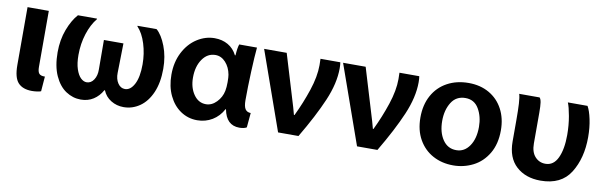

<svg xmlns="http://www.w3.org/2000/svg" viewBox="-42 -876 4077 1298"><g transform="rotate(10 1996.5 -226.5)"><path d="M214 -113Q214 -79 225.5 -66.5Q237 -54 265 -55L257 47Q249 51 230 53.5Q211 56 195 56Q132 56 100 21.5Q68 -13 68 -100V-497H214Z M745 -165Q744 -123 763 -94.5Q782 -66 812 -66Q850 -66 875.5 -114.5Q901 -163 901 -251Q901 -324 880 -391.5Q859 -459 822 -498V-502H953Q990 -470 1017 -400Q1044 -330 1044 -245Q1044 -150 1014.5 -82Q985 -14 934.5 21Q884 56 824 56Q776 56 737 32Q698 8 681 -34H677Q654 8 616.5 32Q579 56 530 56Q475 56 427.5 24.5Q380 -7 350.5 -72Q321 -137 321 -232Q321 -318 348 -389Q375 -460 413 -502H544V-498Q507 -453 485 -384.5Q463 -316 463 -239Q463 -181 476 -142Q489 -103 508.5 -84.5Q528 -66 549 -66Q579 -66 598 -95Q617 -124 616 -166L615 -368H749Z M1643 -497Q1637 -436 1632.5 -329.5Q1628 -223 1628 -134Q1628 -90 1640.5 -72Q1653 -54 1678 -54L1669 46Q1662 51 1648 54Q1634 57 1619 57Q1529 57 1509 -50H1506Q1479 1 1432.5 29Q1386 57 1329 57Q1266 57 1215 22.5Q1164 -12 1134.5 -74Q1105 -136 1105 -217Q1105 -303 1139.5 -370Q1174 -437 1231 -473.5Q1288 -510 1351 -510Q1403 -510 1443 -487Q1483 -464 1505 -420H1509Q1512 -471 1521 -497ZM1252 -222Q1252 -154 1284.5 -107Q1317 -60 1369 -60Q1409 -60 1441.5 -93.5Q1474 -127 1483 -172Q1488 -197 1488 -232Q1488 -267 1485 -283Q1476 -333 1446 -366Q1416 -399 1376 -399Q1321 -399 1286.5 -349Q1252 -299 1252 -223Z M1928 -229Q1941 -189 1954 -143Q1958 -126 1968 -92H1972Q2016 -183 2048 -279Q2080 -375 2080 -453Q2080 -482 2079 -497H2215Q2218 -481 2218 -456Q2218 -353 2166.5 -232.5Q2115 -112 2023 43H1883L1692 -497H1847Z M2470 -229Q2483 -189 2496 -143Q2500 -126 2510 -92H2514Q2558 -183 2590 -279Q2622 -375 2622 -453Q2622 -482 2621 -497H2757Q2760 -481 2760 -456Q2760 -353 2708.5 -232.5Q2657 -112 2565 43H2425L2234 -497H2389Z M3086 57Q3009 57 2947 23.5Q2885 -10 2849 -73.5Q2813 -137 2813 -224Q2813 -311 2848.5 -375.5Q2884 -440 2948 -475Q3012 -510 3095 -510Q3175 -510 3236 -475Q3297 -440 3330.5 -377Q3364 -314 3364 -232Q3364 -138 3325 -72.5Q3286 -7 3222.5 25Q3159 57 3087 57ZM3090 -48Q3145 -48 3179.5 -98Q3214 -148 3214 -229Q3214 -300 3183 -353Q3152 -406 3091 -406Q3027 -406 2994.5 -353.5Q2962 -301 2962 -227Q2962 -149 2996 -98.5Q3030 -48 3089 -48Z M3912 -497Q3929 -468 3941 -411.5Q3953 -355 3953 -289Q3953 -145 3890.5 -44.5Q3828 56 3686 56Q3583 56 3519 -2.5Q3455 -61 3455 -172V-317Q3455 -388 3452.5 -431.5Q3450 -475 3443 -497H3583Q3592 -488 3595.5 -464.5Q3599 -441 3599 -395V-184Q3599 -125 3627.5 -93.5Q3656 -62 3699 -62Q3755 -62 3783 -121.5Q3811 -181 3811 -279Q3811 -346 3800 -407.5Q3789 -469 3777 -497Z"/></g></svg>

Font: LINE Seed Sans KR Bold
Style: Regular
Weight: 700
Designer: LINE BX Design & Sandoll Inc & Dalton Maag Ltd
Foundry: Sandoll Inc.
Version: Version 1.000